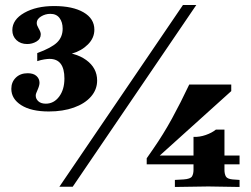

<svg xmlns="http://www.w3.org/2000/svg" viewBox="-20 -742 999 763"><path d="M174 -299Q104 -299 64.5 -324Q25 -349 25 -389Q25 -416 43 -433.5Q61 -451 90 -451Q113 -451 125 -440Q137 -429 137 -413Q137 -402 129 -384Q126 -377 124 -372Q122 -367 122 -362Q122 -349 132.5 -339.5Q143 -330 162 -330Q194 -330 215 -358Q236 -386 236 -430Q236 -508 177 -508Q169 -508 156 -506Q143 -504 128 -499V-531Q185 -552 207 -573.5Q229 -595 229 -628Q229 -654 216.5 -670.5Q204 -687 180 -687Q160 -687 143 -676.5Q126 -666 126 -651Q126 -646 127.5 -641.5Q129 -637 133 -630Q142 -615 142 -606Q142 -587 125 -577Q108 -567 88 -567Q62 -567 45.5 -582.5Q29 -598 29 -622Q29 -664 76.5 -691Q124 -718 195 -718Q269 -718 312 -693Q355 -668 355 -624Q355 -591 329.5 -565.5Q304 -540 266 -529Q228 -518 190 -528V-537Q212 -534 217.5 -533Q223 -532 220 -532.5Q217 -533 212.5 -534Q208 -535 209 -535Q279 -535 322.5 -503.5Q366 -472 366 -422Q366 -386 341.5 -358Q317 -330 273.5 -314.5Q230 -299 174 -299ZM216 0 707 -722H760L269 0ZM675 1V-27L710 -29Q737 -31 743 -41Q749 -51 749 -67V-89H563V-113L588 -149Q629 -208 663.5 -271Q698 -334 732 -406H899V-380L615 -124H749V-198Q773 -197 797.5 -205.5Q822 -214 838 -227H872V-124H932V-89H872V-67Q872 -51 877.5 -41Q883 -31 904 -29L932 -27V1L808 -1Z"/></svg>

Font: Baskervville
Style: Bold
Weight: 700
Version: Version 1.100